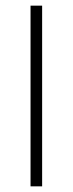

<svg xmlns="http://www.w3.org/2000/svg" viewBox="-20 -659 257 679"><path d="M129 0H88V-639H129Z"/></svg>

Font: Anek Gurmukhi Medium ExtraLight
Style: Regular
Weight: 250
Version: Version 1.003